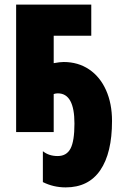

<svg xmlns="http://www.w3.org/2000/svg" viewBox="-20 -573 530 833"><path d="M376 -418H213V-299Q240 -304 256 -304Q319 -304 366.5 -272Q414 -240 440 -182Q466 -124 466 -48Q466 91 415 165.5Q364 240 265 240Q212 240 166 217V83Q192 104 230 104Q269 104 286 71.5Q303 39 303 -37Q303 -168 231 -168Q222 -168 213 -165V0H50V-553H376Z"/></svg>

Font: Noto Sans UI CondBlack
Style: Regular
Weight: 900
Width: 3
Designer: Monotype Design Team
Foundry: Monotype Imaging Inc.
Version: Version 1.001